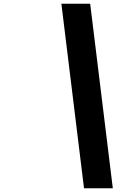

<svg xmlns="http://www.w3.org/2000/svg" viewBox="-20 -880 705 1020"><path d="M306.1 -860H459.1L579.3 120H426.3Z"/></svg>

Font: Hussar
Style: BdOblThree
Weight: 700
Foundry: Cannot Into Space Fonts
Version: Version 2.00